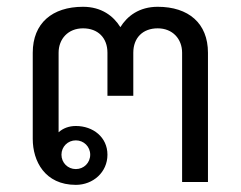

<svg xmlns="http://www.w3.org/2000/svg" viewBox="-20 -528 698 557"><path d="M200 -37.5C176.7 -37.5 158.3 -55.8 158.3 -79.2C158.3 -102.5 176.7 -120.8 200 -120.8C223.3 -120.8 241.7 -102.5 241.7 -79.2C241.7 -55.8 223.3 -37.5 200 -37.5ZM200 8.3C250 8.3 291.7 -28.3 291.7 -79.2C291.7 -130 250 -162.5 200 -162.5C180 -162.5 162.5 -155.8 150 -144.2V-375C150 -415 177.5 -445.8 220.8 -445.8C264.2 -445.8 291.7 -418.3 291.7 -375V-250H366.7V-375C366.7 -418.3 394.2 -445.8 437.5 -445.8C480.8 -445.8 508.3 -415 508.3 -375V0H583.3V-375C583.3 -460.8 526.7 -508.3 437.5 -508.3C384.2 -508.3 349.2 -481.7 329.2 -449.2C309.2 -481.7 274.2 -508.3 220.8 -508.3C131.7 -508.3 75 -460.8 75 -375V-125C75 -60.8 110 8.3 200 8.3Z"/></svg>

Font: BoonHome
Style: Book
Weight: 400
Designer: Sungsit Sawaiwan
Foundry: Sungsit Sawaiwan
Version: Version 0.2